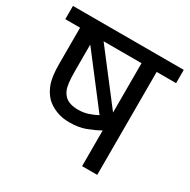

<svg xmlns="http://www.w3.org/2000/svg" viewBox="-143 -756 879 890"><g transform="rotate(30 296.5 -311.0)"><path d="M593 -622V-551H489V0H408V-191Q378 -174 341 -160Q304 -146 254 -146Q214 -146 181.5 -159.5Q149 -173 128 -194Q103 -221 91 -257.5Q79 -294 79 -358V-551H0V-622ZM408 -551H205L408 -287ZM189 -240Q212 -217 262 -217Q288 -217 313 -225Q338 -233 360 -245L159 -507V-369Q159 -328 162 -304Q165 -280 171.5 -265.5Q178 -251 189 -240Z"/></g></svg>

Font: RS Noto Sans
Style: Regular
Weight: 400
Designer: Monotype Design Team
Foundry: Monotype Imaging Inc.
Version: Version 3.10